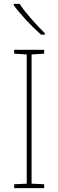

<svg xmlns="http://www.w3.org/2000/svg" viewBox="-20 -971 300 991"><path d="M81 -951H51V-944C85 -897 144 -834 192 -792H211V-800C168 -842 112 -904 81 -951ZM208 0V-20L143 -23V-690L208 -694V-714H53V-694L118 -690V-23L53 -20V0Z"/></svg>

Font: Noto Sans Sinhala SemiCondensed Thin
Style: Regular
Weight: 100
Width: 4
Designer: Jelle Bosma - Monotype Design Team
Foundry: Monotype Imaging Inc.
Version: Version 2.006